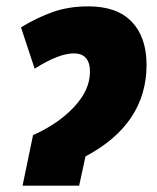

<svg xmlns="http://www.w3.org/2000/svg" viewBox="-20 -584 493 604"><path d="M229 0 249 -92Q441 -194 441 -380Q441 -467 394.5 -515.5Q348 -564 258 -564Q197 -564 147 -546.5Q97 -529 46 -498L89 -368Q165 -416 212 -416Q263 -416 263 -358Q263 -301 213 -247.5Q163 -194 84 -159L51 0Z"/></svg>

Font: Noto Sans Display SemiCondensed Black
Style: Italic
Weight: 900
Width: 4
Designer: Monotype Design team
Foundry: Monotype Imaging Inc.
Version: 1.000